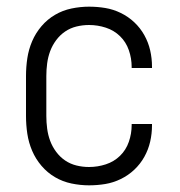

<svg xmlns="http://www.w3.org/2000/svg" viewBox="-20 -548 540 576"><path d="M247 8Q221 8 194.5 2.5Q168 -3 145 -16.5Q122 -30 104.5 -50.5Q87 -71 76.5 -95.5Q66 -120 62 -146.5Q58 -173 58 -200V-320Q58 -347 62 -373.5Q66 -400 76.5 -424.5Q87 -449 104.5 -469.5Q122 -490 145 -503.5Q168 -517 194.5 -522.5Q221 -528 247 -528Q272 -528 296 -524Q320 -520 342.5 -509Q365 -498 383 -481Q401 -464 413 -442.5Q425 -421 430.5 -397Q436 -373 436 -348V-344H375V-347Q375 -373 366.5 -397.5Q358 -422 340 -439.5Q322 -457 297.5 -465Q273 -473 247 -473Q228 -473 209.5 -468.5Q191 -464 175.5 -453.5Q160 -443 148.5 -427.5Q137 -412 130.5 -394.5Q124 -377 121.5 -358Q119 -339 119 -320V-200Q119 -181 121.5 -162Q124 -143 130.5 -125.5Q137 -108 148.5 -92.5Q160 -77 175.5 -66.5Q191 -56 209.5 -51.5Q228 -47 247 -47Q273 -47 297.5 -55Q322 -63 340 -80.5Q358 -98 366.5 -122.5Q375 -147 375 -173V-176H436V-172Q436 -147 430.5 -123Q425 -99 413 -77.5Q401 -56 383 -39Q365 -22 342.5 -11Q320 0 296 4Q272 8 247 8Z"/></svg>

Font: Iosevka Light
Style: Regular
Weight: 300
Monospace: yes
Designer: Belleve Invis
Foundry: Belleve Invis
Version: Version 32.5.0; ttfautohint (v1.8.4)